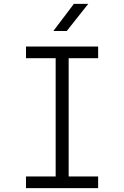

<svg xmlns="http://www.w3.org/2000/svg" viewBox="-20 -970 640 990"><path d="M114 0V-60H267V-670H114V-730H486V-670H334V-60H486V0ZM255 -810 361 -950H435L324 -810Z"/></svg>

Font: JetBrains Mono NL ExtraLight
Style: Regular
Weight: 200
Designer: Philipp Nurullin, Konstantin Bulenkov
Foundry: JetBrains
Version: Version 2.304; ttfautohint (v1.8.4.7-5d5b)